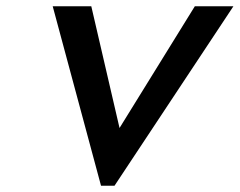

<svg xmlns="http://www.w3.org/2000/svg" viewBox="-20 -596 764 612"><path d="M148 -576 302 -4H345L724 -576H601L361 -188L271 -576Z"/></svg>

Font: Charger EcoBold
Style: Obl
Weight: 1000
Designer: Jasper
Foundry: Cannot Into Space Fonts
Version: Version 1.1